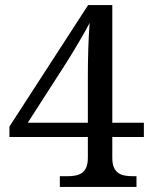

<svg xmlns="http://www.w3.org/2000/svg" viewBox="-20 -734 599 754"><path d="M215 0H516V-42H503C458 -42 421 -51 421 -114V-196H545V-252H421V-714H326L17 -237V-196H325V-114C325 -51 288 -42 243 -42H215ZM89 -252 242 -490C265 -526 319 -617 332 -644C327 -582 325 -495 325 -437V-252Z"/></svg>

Font: Noto Serif Devanagari
Style: Regular
Weight: 400
Designer: Universal Thirst, Indian Type Foundry and the Monotype Design Team
Foundry: Monotype Imaging Inc.
Version: Version 2.004